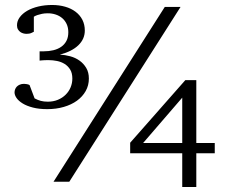

<svg xmlns="http://www.w3.org/2000/svg" viewBox="-20 -726 915 767"><path d="M764.2 -113.8V21H708V-113.8H500V-155.8L720.2 -405.8H764.2V-154.8H837.9V-113.8ZM335 -412.1Q335 -384.8 322.3 -362.3Q309.6 -339.8 287.4 -323.7Q265.1 -307.6 234.6 -298.8Q204.1 -290 168.9 -290Q135.7 -290 111.3 -296.4Q86.9 -302.7 70.6 -312.7Q54.2 -322.8 46.1 -334.5Q38.1 -346.2 38.1 -356.9Q38.1 -362.8 40.3 -368.9Q42.5 -375 47.1 -379.9Q51.8 -384.8 59.1 -387.9Q66.4 -391.1 76.2 -391.1Q80.1 -391.1 87.2 -389.9Q94.2 -388.7 98.1 -386.2L118.2 -333Q130.9 -326.2 143.1 -323Q155.3 -319.8 170.9 -319.8Q193.4 -319.8 211.4 -327.4Q229.5 -335 242.4 -347.9Q255.4 -360.8 262.2 -377.4Q269 -394 269 -412.1Q269 -434.1 260.3 -448.2Q251.5 -462.4 238 -470.7Q224.6 -479 207.8 -482.4Q190.9 -485.8 174.8 -485.8Q166 -485.8 159.4 -485.6Q152.8 -485.4 147.9 -484.9Q142.6 -484.4 138.2 -483.9V-521H154.8Q175.3 -521 193.4 -525.4Q211.4 -529.8 224.6 -539.1Q237.8 -548.3 245.4 -562.7Q252.9 -577.1 252.9 -597.2Q252.9 -615.7 246.3 -629.9Q239.7 -644 228.5 -653.6Q217.3 -663.1 202.4 -668Q187.5 -672.9 170.9 -672.9Q157.7 -672.9 147.5 -670.7Q137.2 -668.5 129.9 -666Q121.1 -663.1 115.2 -659.2V-599.1Q113.3 -598.1 105.7 -594.5Q98.1 -590.8 85.9 -590.8Q80.1 -590.8 73.5 -592.5Q66.9 -594.2 61.3 -598.1Q55.7 -602.1 51.8 -608.6Q47.9 -615.2 47.9 -625Q47.9 -642.1 58.8 -657Q69.8 -671.9 88.6 -682.9Q107.4 -693.8 133.1 -700Q158.7 -706.1 188 -706.1Q216.3 -706.1 240.2 -699.2Q264.2 -692.4 281.7 -679.2Q299.3 -666 309.1 -647Q318.8 -627.9 318.8 -604Q318.8 -570.3 293.2 -545.4Q267.6 -520.5 219.2 -507.8Q239.7 -506.8 260.5 -501.2Q281.2 -495.6 297.6 -483.9Q314 -472.2 324.5 -454.6Q335 -437 335 -412.1ZM256.8 0H193.8L638.2 -698.2H701.2ZM708 -335.9 551.8 -154.8H708Z"/></svg>

Font: Tagmukay Beta
Style: Regular
Weight: 400
Designer: Peter Martin
Foundry: SIL International
Version: Version 2.000; dev 82b92eM